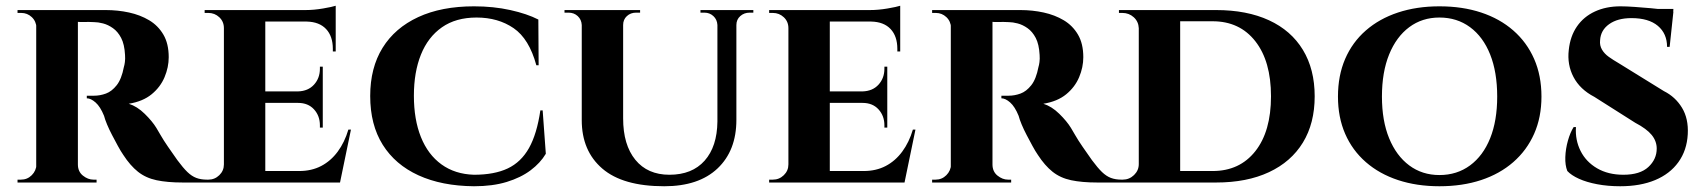

<svg xmlns="http://www.w3.org/2000/svg" viewBox="-20 -635 5935 668"><path d="M241 -600H348Q390 -600 429 -591.5Q468 -583 499 -564.5Q530 -546 548.5 -514.5Q567 -483 567 -436Q567 -401 552.5 -366.5Q538 -332 507.5 -307Q477 -282 428 -274Q457 -265 483.5 -239Q510 -213 524 -190Q529 -182 539 -164.5Q549 -147 564.5 -124.5Q580 -102 597 -78Q617 -51 632 -36.5Q647 -22 663 -16Q679 -10 700 -10V0H616Q562 0 524.5 -8Q487 -16 460 -37.5Q433 -59 409 -96Q400 -109 390 -127.5Q380 -146 370 -165Q360 -184 352.5 -202Q345 -220 342 -232Q329 -264 312.5 -278.5Q296 -293 282 -293V-302Q282 -302 289 -302Q296 -302 307 -302Q328 -302 348.5 -309.5Q369 -317 386 -338.5Q403 -360 411 -402Q413 -408 414.5 -419Q416 -430 415 -444Q413 -481 401.5 -503Q390 -525 373 -537Q356 -549 338.5 -553.5Q321 -558 308 -558Q289 -559 273.5 -558.5Q258 -558 250 -559Q249 -559 247 -569.5Q245 -580 243 -590Q241 -600 241 -600ZM251 -600V0H106V-600ZM109 -63 113 0H41V-10Q42 -10 46.5 -10Q51 -10 53 -10Q75 -10 90.5 -25.5Q106 -41 107 -63ZM109 -538H107Q106 -561 90.5 -575.5Q75 -590 54 -590Q51 -590 46.5 -590Q42 -590 41 -590V-600H113ZM249 -63H251Q251 -38 268.5 -24Q286 -10 305 -10Q305 -10 309.5 -10Q314 -10 316 -10V0H244Z M903 -600V0H759V-600ZM1137 -40 1160 0H901V-40ZM1103 -317V-277H901V-317ZM1148 -600V-560H901V-600ZM1201 -184 1163 0H990L1021 -40Q1064 -40 1097.5 -57.5Q1131 -75 1155 -107.5Q1179 -140 1192 -184ZM1103 -279V-191H1093V-199Q1093 -232 1072.5 -254.5Q1052 -277 1017 -277V-279ZM1103 -403V-315H1017V-317Q1052 -318 1072.5 -340.5Q1093 -363 1093 -396V-403ZM1148 -562V-456H1138V-465Q1138 -509 1114.5 -534Q1091 -559 1047 -560V-562ZM1148 -615V-591L1043 -600Q1072 -600 1104 -605.5Q1136 -611 1148 -615ZM762 -63 766 0H692V-10Q692 -10 698 -10Q704 -10 705 -10Q727 -10 743 -25.5Q759 -41 759 -63ZM762 -537H759Q759 -560 743 -575Q727 -590 705 -590Q704 -590 698 -590Q692 -590 692 -590V-600H766Z M1868 -251 1879 -100Q1860 -68 1826 -42.5Q1792 -17 1743 -2Q1694 13 1629 13Q1517 12 1436 -25Q1355 -62 1311.5 -131.5Q1268 -201 1268 -301Q1268 -399 1311 -468.5Q1354 -538 1435 -575.5Q1516 -613 1629 -613Q1697 -613 1755.5 -600Q1814 -587 1853 -567L1854 -408H1846Q1821 -500 1767 -537Q1713 -574 1638 -574Q1566 -574 1517.5 -540Q1469 -506 1444.5 -445Q1420 -384 1420 -302Q1420 -219 1444.5 -158Q1469 -97 1516 -63Q1563 -29 1629 -27Q1700 -27 1746.5 -49Q1793 -71 1820.5 -120Q1848 -169 1860 -251Z M2148 -600V-223Q2148 -131 2190.5 -79Q2233 -27 2309 -27Q2388 -27 2431.5 -76Q2475 -125 2476 -212V-600H2542V-218Q2542 -111 2476.5 -49Q2411 13 2291 13Q2147 13 2075.5 -48.5Q2004 -110 2004 -217V-600ZM2006 -600V-548H2004Q2003 -567 1990 -579Q1977 -591 1958 -591Q1958 -591 1951 -591Q1944 -591 1944 -591V-600ZM2207 -600V-591Q2207 -591 2200 -591Q2193 -591 2193 -591Q2174 -591 2161 -579Q2148 -567 2148 -548H2146V-600ZM2478 -600V-548H2476Q2475 -567 2462 -579Q2449 -591 2431 -591Q2431 -591 2424 -591Q2417 -591 2417 -591V-600ZM2601 -600V-591Q2601 -591 2594.5 -591Q2588 -591 2588 -591Q2569 -591 2555.5 -579Q2542 -567 2542 -548H2540V-600Z M2867 -600V0H2723V-600ZM3101 -40 3124 0H2865V-40ZM3067 -317V-277H2865V-317ZM3112 -600V-560H2865V-600ZM3165 -184 3127 0H2954L2985 -40Q3028 -40 3061.5 -57.5Q3095 -75 3119 -107.5Q3143 -140 3156 -184ZM3067 -279V-191H3057V-199Q3057 -232 3036.5 -254.5Q3016 -277 2981 -277V-279ZM3067 -403V-315H2981V-317Q3016 -318 3036.5 -340.5Q3057 -363 3057 -396V-403ZM3112 -562V-456H3102V-465Q3102 -509 3078.5 -534Q3055 -559 3011 -560V-562ZM3112 -615V-591L3007 -600Q3036 -600 3068 -605.5Q3100 -611 3112 -615ZM2726 -63 2730 0H2656V-10Q2656 -10 2662 -10Q2668 -10 2669 -10Q2691 -10 2707 -25.5Q2723 -41 2723 -63ZM2726 -537H2723Q2723 -560 2707 -575Q2691 -590 2669 -590Q2668 -590 2662 -590Q2656 -590 2656 -590V-600H2730Z M3423 -600H3530Q3572 -600 3611 -591.5Q3650 -583 3681 -564.5Q3712 -546 3730.5 -514.5Q3749 -483 3749 -436Q3749 -401 3734.5 -366.5Q3720 -332 3689.5 -307Q3659 -282 3610 -274Q3639 -265 3665.5 -239Q3692 -213 3706 -190Q3711 -182 3721 -164.5Q3731 -147 3746.5 -124.5Q3762 -102 3779 -78Q3799 -51 3814 -36.5Q3829 -22 3845 -16Q3861 -10 3882 -10V0H3798Q3744 0 3706.5 -8Q3669 -16 3642 -37.5Q3615 -59 3591 -96Q3582 -109 3572 -127.5Q3562 -146 3552 -165Q3542 -184 3534.5 -202Q3527 -220 3524 -232Q3511 -264 3494.5 -278.5Q3478 -293 3464 -293V-302Q3464 -302 3471 -302Q3478 -302 3489 -302Q3510 -302 3530.5 -309.5Q3551 -317 3568 -338.5Q3585 -360 3593 -402Q3595 -408 3596.5 -419Q3598 -430 3597 -444Q3595 -481 3583.5 -503Q3572 -525 3555 -537Q3538 -549 3520.5 -553.5Q3503 -558 3490 -558Q3471 -559 3455.5 -558.5Q3440 -558 3432 -559Q3431 -559 3429 -569.5Q3427 -580 3425 -590Q3423 -600 3423 -600ZM3433 -600V0H3288V-600ZM3291 -63 3295 0H3223V-10Q3224 -10 3228.5 -10Q3233 -10 3235 -10Q3257 -10 3272.5 -25.5Q3288 -41 3289 -63ZM3291 -538H3289Q3288 -561 3272.5 -575.5Q3257 -590 3236 -590Q3233 -590 3228.5 -590Q3224 -590 3223 -590V-600H3295ZM3431 -63H3433Q3433 -38 3450.5 -24Q3468 -10 3487 -10Q3487 -10 3491.5 -10Q3496 -10 3498 -10V0H3426Z M4211 -600Q4318 -600 4395 -564.5Q4472 -529 4513 -461.5Q4554 -394 4554 -300Q4554 -206 4513 -139Q4472 -72 4395 -36Q4318 0 4211 0H3989L3987 -40Q4063 -40 4109.5 -40Q4156 -40 4177.5 -40Q4199 -40 4199 -40Q4293 -40 4347.5 -109Q4402 -178 4402 -300Q4402 -422 4347.5 -491.5Q4293 -561 4199 -561Q4199 -561 4177 -561Q4155 -561 4106 -561Q4057 -561 3977 -561V-600ZM4086 -600V0H3942V-600ZM3945 -64V0H3873V-10Q3873 -10 3879 -10Q3885 -10 3886 -10Q3909 -10 3925.5 -26Q3942 -42 3942 -64ZM3944 -537H3942Q3941 -560 3924.5 -575Q3908 -590 3885 -590Q3885 -590 3879 -590Q3873 -590 3873 -590V-600H3944Z M4988 -613Q5068 -613 5133 -591.5Q5198 -570 5245 -529Q5292 -488 5317.5 -430Q5343 -372 5343 -299Q5343 -227 5317.5 -169.5Q5292 -112 5245 -71Q5198 -30 5133 -8.5Q5068 13 4988 13Q4909 13 4844 -8.5Q4779 -30 4732 -71Q4685 -112 4660 -169.5Q4635 -227 4635 -299Q4635 -372 4660 -430Q4685 -488 4732 -529Q4779 -570 4844 -591.5Q4909 -613 4988 -613ZM4988 -26Q5049 -26 5094.5 -59.5Q5140 -93 5164.5 -154Q5189 -215 5189 -299Q5189 -384 5164.5 -445.5Q5140 -507 5094.5 -540.5Q5049 -574 4988 -574Q4928 -574 4883 -540.5Q4838 -507 4813 -445.5Q4788 -384 4788 -299Q4788 -215 4813 -154Q4838 -93 4883 -59.5Q4928 -26 4988 -26Z M5618 -613Q5638 -613 5666.5 -611Q5695 -609 5723 -606.5Q5751 -604 5772.5 -600.5Q5794 -597 5802 -594L5789 -472H5780Q5780 -518 5748 -545Q5716 -572 5656 -572Q5608 -572 5578.5 -551Q5549 -530 5547 -495Q5545 -477 5553.5 -462.5Q5562 -448 5577.5 -437Q5593 -426 5612 -415L5769 -318Q5809 -298 5832 -260Q5855 -222 5852 -168Q5849 -112 5819.5 -71Q5790 -30 5738.5 -8.5Q5687 13 5617 13Q5574 13 5537 6Q5500 -1 5473.5 -13Q5447 -25 5433 -40Q5425 -60 5426 -88.5Q5427 -117 5435 -145.5Q5443 -174 5455 -193H5463Q5460 -148 5479 -110Q5498 -72 5536.5 -49.5Q5575 -27 5628 -27Q5686 -27 5715 -54Q5744 -81 5744 -118Q5744 -144 5726.5 -165.5Q5709 -187 5669 -208L5527 -298Q5477 -324 5454.5 -367Q5432 -410 5438 -461Q5443 -509 5466.5 -543Q5490 -577 5529 -595Q5568 -613 5618 -613ZM5802 -604 5801 -586H5694V-604Z"/></svg>

Font: Cinzel
Style: Bold
Weight: 700
Designer: Natanael Gama
Version: Version 2.000